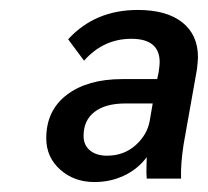

<svg xmlns="http://www.w3.org/2000/svg" viewBox="-20 -727 418 386"><path d="M73 -449Q73 -505 114.5 -536.5Q156 -568 226 -568H296L299 -582Q301 -596 301 -602Q301 -649 244 -649Q188 -649 149 -605L117 -648Q171 -707 257 -707Q315 -707 346.5 -682Q378 -657 378 -612Q378 -606 376 -588L349 -436Q343 -397 344 -368H275Q274 -380 274.5 -391.5Q275 -403 275 -411Q257 -387 229.5 -374Q202 -361 170 -361Q129 -361 101 -386Q73 -411 73 -449ZM281 -484 287 -519H232Q192 -519 170 -502Q148 -485 148 -454Q148 -435 161 -424.5Q174 -414 195 -414Q229 -414 252.5 -435Q276 -456 281 -484Z"/></svg>

Font: Sarabun Medium
Style: Italic
Weight: 500
Italic angle: -10°
Designer: Suppakit Chalermlarp | Katatrad Co.,Ltd.
Foundry: Cadson Demak Co.,Ltd.
Version: Version 1.000; ttfautohint (v1.6)